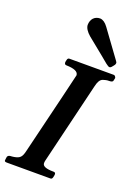

<svg xmlns="http://www.w3.org/2000/svg" viewBox="-181 -1037 790 1108"><g transform="rotate(20 214.5 -483.0)"><path d="M217 -611C214 -596 173 -426 94 -101C85 -62 74 -51 40 -45C24 -41 8 -47 0 -32L-2 -19L-3 -9C-4 -3 1 0 12 0H279C286 0 290 -4 292 -13L295 -27V-29C296 -38 292 -43 283 -43C237 -43 214 -52 214 -71C214 -78 215 -83 216 -87L336 -586C342 -613 351 -632 368 -638L382 -642C388 -644 397 -645 409 -645C421 -645 428 -649 429 -658L432 -673C429 -682 424 -687 418 -687H149C140 -688 135 -684 133 -675L130 -661V-660C130 -650 134 -645 143 -645C191 -644 216 -633 217 -611ZM408 -754C409 -757 407 -762 403 -767L282 -933C267 -954 250 -965 234 -966C199 -966 178 -941 178 -906C179 -888 191 -869 214 -849C299 -780 346 -742 356 -733C367 -724 375 -720 380 -720C387 -720 395 -731 398 -735C401 -740 408 -745 408 -754Z"/></g></svg>

Font: fbb
Style: Bold Italic
Weight: 700
Italic angle: -12°
Designer: David J. Perry, Michael Sharpe
Version: Version 0.991